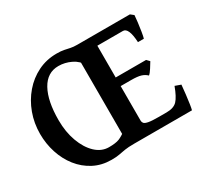

<svg xmlns="http://www.w3.org/2000/svg" viewBox="-132 -825 1107 1035"><g transform="rotate(-30 421.5 -307.5)"><path d="M788.1 -599.6Q787.1 -583 783.7 -555.7Q780.3 -528.3 776.1 -502.4Q772 -476.6 768.1 -463.9H731.4Q726.6 -556.6 691.4 -556.6H506.8L521 -615.2H768.6ZM737.8 -341.8Q729.5 -328.1 716.3 -307.1Q703.1 -286.1 692.9 -278.3Q678.2 -292.5 657.7 -298.8Q637.2 -305.2 596.2 -305.2H500L511.2 -358.9H721.2ZM819.8 -148.4Q817.4 -120.6 813.7 -89.6Q810.1 -58.6 806.4 -34.2Q802.7 -9.8 799.8 0H343.3V-35.6Q410.2 -48.8 410.2 -65.4V-549.3Q410.2 -555.2 394.3 -564Q378.4 -572.8 343.3 -579.6V-615.2H521H603V-579.6Q569.8 -572.8 551 -569.6Q532.2 -566.4 532.2 -560.1V-89.8Q532.2 -80.6 538.1 -73.5Q543.9 -66.4 564 -62.5Q584 -58.6 627 -58.6H675.3Q720.7 -58.6 741.9 -81.3Q763.2 -104 784.2 -161.1ZM431.2 -493.2Q410.2 -530.8 372.6 -548.8Q335 -566.9 294.9 -566.9Q225.1 -566.9 187.7 -499.8Q150.4 -432.6 150.4 -313Q150.4 -240.2 172.1 -180.7Q193.8 -121.1 230.7 -86.2Q267.6 -51.3 313.5 -51.3Q355.5 -51.3 377 -59.8Q398.4 -68.4 423.8 -87.9Q440.4 -72.8 443.4 -52Q446.3 -31.2 443.6 -15.6Q440.9 0 440.9 0Q401.9 0 380.4 3.7Q358.9 7.3 340.3 11Q321.8 14.6 292 14.6Q231 14.6 181.9 -11Q132.8 -36.6 98.1 -80.6Q63.5 -124.5 45.2 -180.9Q26.9 -237.3 26.9 -298.8Q26.9 -365.2 48.8 -425Q70.8 -484.9 110.4 -531Q149.9 -577.1 203.4 -603.5Q256.8 -629.9 320.3 -629.9Q347.7 -629.9 365.5 -626.2Q383.3 -622.6 400.1 -618.9Q417 -615.2 440.9 -615.2Q438.5 -607.9 436.5 -588.4Q434.6 -568.8 433.3 -546.9Q432.1 -524.9 431.6 -509Q431.2 -493.2 431.2 -493.2Z"/></g></svg>

Font: Gentium Plus
Style: Bold
Weight: 700
Designer: Victor Gaultney, Annie Olsen, Iska Routamaa, Becca Hirsbrunner
Foundry: SIL International
Version: Version 6.101